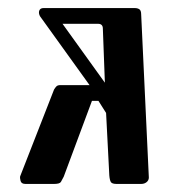

<svg xmlns="http://www.w3.org/2000/svg" viewBox="-20 -456 450 476"><path d="M114 0H43Q33 0 31 -7.5Q29 -15 30 -19L114 -234Q117 -239 120 -242Q123 -245 130 -245H202L79 -416Q75 -424 77.5 -430Q80 -436 88 -436H314Q321 -436 325.5 -433Q330 -430 330 -420L349 -16Q349 -9 343.5 -4.5Q338 0 330 0H269Q258 0 255 -4.5Q252 -9 251 -21L243 -176L224 -206H208L138 -18Q134 -10 131 -5Q128 0 114 0ZM135 -397 240 -251 235 -385Q235 -397 223 -397Z"/></svg>

Font: Triodion
Style: Regular
Weight: 400
Version: Version 1.201; ttfautohint (v1.8.4.7-5d5b)